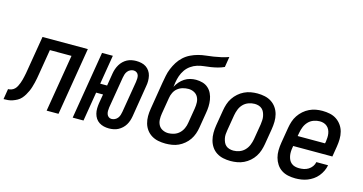

<svg xmlns="http://www.w3.org/2000/svg" viewBox="-117 -1076 2695 1424"><g transform="rotate(15 1230.0 -363.5)"><path d="M-40 0 -27 -80Q-14 -80 -0.5 -85Q13 -90 23 -100Q33 -110 39.5 -123Q46 -136 51 -149Q56 -162 59.5 -175.5Q63 -189 66 -202.5Q69 -216 71.5 -229Q74 -242 76 -256L120 -520H468L382 0H291L364 -440H198L166 -247Q163 -229 160 -212Q157 -195 152.5 -177.5Q148 -160 143 -143Q138 -126 130.5 -109.5Q123 -93 113.5 -77Q104 -61 91.5 -47Q79 -33 62.5 -24Q46 -15 28.5 -9Q11 -3 -6 -1.5Q-23 0 -40 0Z M771 8Q750 8 731 3.5Q712 -1 695.5 -11.5Q679 -22 668.5 -38Q658 -54 653 -73.5Q648 -93 648.5 -113.5Q649 -134 652 -154L664 -224H611L574 0H491L577 -520H660L623 -296H676L692 -394Q695 -412 701 -429Q707 -446 716.5 -462Q726 -478 739.5 -491Q753 -504 769 -512.5Q785 -521 803 -524.5Q821 -528 838 -528Q859 -528 879 -523.5Q899 -519 914.5 -508.5Q930 -498 941 -482Q952 -466 956.5 -446.5Q961 -427 961 -406.5Q961 -386 957 -366L918 -126Q915 -108 909.5 -91Q904 -74 894.5 -58Q885 -42 871 -29Q857 -16 841 -7.5Q825 1 806.5 4.5Q788 8 771 8ZM771 -65Q784 -65 796.5 -71Q809 -77 817.5 -88Q826 -99 830 -112Q834 -125 836 -137L876 -377Q878 -391 878.5 -404Q879 -417 875.5 -428.5Q872 -440 861.5 -447.5Q851 -455 838 -455Q825 -455 812.5 -449Q800 -443 791.5 -432Q783 -421 779 -408Q775 -395 773 -383L733 -143Q731 -129 731 -116Q731 -103 735 -91.5Q739 -80 748.5 -72.5Q758 -65 771 -65Z M1205 8Q1176 8 1148.5 2.5Q1121 -3 1098 -17Q1075 -31 1059 -52.5Q1043 -74 1035.5 -100.5Q1028 -127 1028 -155.5Q1028 -184 1033 -213L1067 -421Q1072 -449 1077.5 -477.5Q1083 -506 1094.5 -534Q1106 -562 1122 -587.5Q1138 -613 1161 -634Q1184 -655 1212 -668.5Q1240 -682 1268.5 -689.5Q1297 -697 1325.5 -700Q1354 -703 1383 -707.5Q1412 -712 1441 -718.5Q1470 -725 1497 -735L1484 -655Q1460 -644 1434.5 -637.5Q1409 -631 1383.5 -627Q1358 -623 1332.5 -620.5Q1307 -618 1281.5 -610Q1256 -602 1233.5 -586Q1211 -570 1195.5 -547.5Q1180 -525 1171.5 -500Q1163 -475 1159 -450Q1158 -441 1156.5 -432Q1155 -423 1154 -414Q1165 -435 1180.5 -453Q1196 -471 1216 -484Q1236 -497 1258.5 -502.5Q1281 -508 1303 -508Q1329 -508 1353.5 -501Q1378 -494 1396.5 -477.5Q1415 -461 1425.5 -438.5Q1436 -416 1440 -391Q1444 -366 1443 -340Q1442 -314 1437 -287L1418 -172Q1414 -147 1405.5 -123Q1397 -99 1382.5 -77.5Q1368 -56 1347 -38.5Q1326 -21 1303 -10.5Q1280 0 1254.5 4Q1229 8 1205 8ZM1205 -72Q1227 -72 1249.5 -79.5Q1272 -87 1289 -103Q1306 -119 1316 -141Q1326 -163 1329 -185L1348 -300Q1352 -324 1351 -347Q1350 -370 1339.5 -389Q1329 -408 1309 -418Q1289 -428 1266 -428Q1245 -428 1223 -422Q1201 -416 1183.5 -402Q1166 -388 1156 -367.5Q1146 -347 1143 -326L1122 -200Q1118 -176 1119 -153Q1120 -130 1130.5 -111Q1141 -92 1161.5 -82Q1182 -72 1205 -72Z M1704 8Q1675 8 1647 2Q1619 -4 1596 -19Q1573 -34 1558 -56.5Q1543 -79 1536 -106Q1529 -133 1529 -162Q1529 -191 1534 -221L1554 -341Q1558 -365 1566 -390Q1574 -415 1589 -437.5Q1604 -460 1624.5 -478Q1645 -496 1669 -507.5Q1693 -519 1718.5 -523.5Q1744 -528 1769 -528Q1798 -528 1826 -522Q1854 -516 1877 -501Q1900 -486 1915.5 -463.5Q1931 -441 1938 -414Q1945 -387 1944.5 -358Q1944 -329 1939 -299L1919 -179Q1915 -155 1907 -130Q1899 -105 1884.5 -82.5Q1870 -60 1849.5 -42Q1829 -24 1805 -12.5Q1781 -1 1755 3.5Q1729 8 1704 8ZM1705 -72Q1728 -72 1751 -80.5Q1774 -89 1791 -106.5Q1808 -124 1817.5 -147Q1827 -170 1831 -193L1851 -313Q1853 -329 1854 -345Q1855 -361 1852 -376Q1849 -391 1843 -405Q1837 -419 1826 -429Q1815 -439 1800 -443.5Q1785 -448 1769 -448Q1746 -448 1722.5 -439.5Q1699 -431 1682 -413.5Q1665 -396 1656 -373Q1647 -350 1643 -327L1623 -207Q1620 -191 1619 -175Q1618 -159 1621 -144Q1624 -129 1630 -115Q1636 -101 1647 -91Q1658 -81 1673.5 -76.5Q1689 -72 1705 -72Z M2202 8Q2173 8 2145 2Q2117 -4 2094.5 -19Q2072 -34 2057 -57Q2042 -80 2035 -106.5Q2028 -133 2028.5 -162Q2029 -191 2034 -221L2054 -341Q2058 -365 2066 -390Q2074 -415 2089 -437.5Q2104 -460 2124.5 -478Q2145 -496 2169 -507.5Q2193 -519 2218 -523.5Q2243 -528 2268 -528Q2298 -528 2326 -522Q2354 -516 2376.5 -501Q2399 -486 2415 -463.5Q2431 -441 2438 -414Q2445 -387 2444.5 -358Q2444 -329 2439 -299L2426 -220H2125L2123 -207Q2120 -191 2119.5 -174.5Q2119 -158 2122 -142.5Q2125 -127 2131.5 -113.5Q2138 -100 2150 -90Q2162 -80 2177.5 -76Q2193 -72 2209 -72Q2227 -72 2245 -75.5Q2263 -79 2279.5 -89Q2296 -99 2307.5 -115Q2319 -131 2322 -149H2412Q2408 -126 2397.5 -104Q2387 -82 2371.5 -63Q2356 -44 2335.5 -30Q2315 -16 2293 -7.5Q2271 1 2247.5 4.5Q2224 8 2202 8ZM2348 -300 2351 -313Q2353 -329 2354 -345Q2355 -361 2352.5 -376.5Q2350 -392 2343.5 -405.5Q2337 -419 2325.5 -429Q2314 -439 2299.5 -443.5Q2285 -448 2269 -448Q2246 -448 2222.5 -439.5Q2199 -431 2182 -413Q2165 -395 2156 -372.5Q2147 -350 2143 -327L2138 -300Z"/></g></svg>

Font: Iosevka Term Curly Md Obl
Style: Regular
Weight: 500
Italic angle: -9°
Designer: Belleve Invis
Foundry: Belleve Invis
Version: Version 32.3.0